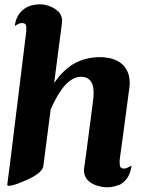

<svg xmlns="http://www.w3.org/2000/svg" viewBox="-20 -832 659 862"><path d="M570.3 -87.9Q567.9 -62.5 555.9 -40.3Q543.9 -18.1 520 -3.9Q499.5 4.4 482.7 7.1Q465.8 9.8 453.1 8.8Q426.8 5.9 408.4 -1.2Q390.1 -8.3 378.4 -18.8Q366.7 -29.3 361.6 -42.7Q356.4 -56.2 356.9 -71.3Q356.9 -72.3 358.9 -85.7Q360.8 -99.1 363.8 -120.6Q366.7 -142.1 370.4 -169.9Q374 -197.8 377.9 -226.8Q381.8 -255.9 385.5 -284.7Q389.2 -313.5 392.3 -337.4Q395.5 -361.3 397.5 -377.9Q399.4 -394.5 399.9 -399.9Q402.8 -446.3 387.9 -466.6Q373 -486.8 345.2 -487.3Q324.7 -487.3 306.2 -477.1Q287.6 -466.8 270.8 -447.8Q253.9 -428.7 238 -401.6Q222.2 -374.5 207.5 -340.8L176.3 -100.1Q175.8 -96.7 175.5 -94.5Q175.3 -92.3 175.3 -90.3Q174.8 -88.4 174.8 -86.9Q172.4 -70.3 152.8 -54.7Q133.3 -39.1 105 -26.4Q90.8 -20 74.2 -13.2Q57.6 -6.3 43.7 -2.2Q29.8 2 20.8 2.2Q11.7 2.4 12.7 -4.4L24.9 -98.1L98.1 -692.4V-692.9V-698.2Q99.1 -714.4 95.5 -720.9Q91.8 -727.5 81.1 -728.5Q72.8 -729 66.4 -726.3Q60.1 -723.6 58.6 -722.7Q55.7 -721.2 52.2 -719Q48.8 -716.8 46.4 -715.3Q48.8 -738.3 58.6 -757.3Q69.8 -779.8 93 -795.2Q116.2 -810.5 153.8 -812.5H163.6H164.1H165.5Q170.9 -812.5 184.6 -809.8Q198.2 -807.1 213.4 -799.8Q228 -793 240.5 -781.5Q252.9 -770 257.3 -752.4Q259.8 -742.2 258.3 -732.4Q257.8 -729 257.6 -724.4Q257.3 -719.7 256.3 -713.4Q255.9 -712.4 255.9 -710.4Q254.9 -703.1 253.7 -694.6Q252.4 -686 251.5 -676.3Q251.5 -674.8 251 -673.8L223.1 -459.5Q242.7 -487.8 261.7 -506.8Q280.8 -525.9 299.8 -538.6V-539.1H300.8Q321.8 -553.7 350.3 -563Q378.9 -572.3 408.9 -574.7Q439 -577.1 467.8 -571.8Q496.6 -566.4 518.6 -551.8Q518.6 -551.3 519 -551.3L519.5 -550.8Q520.5 -549.8 521.2 -549.6Q522 -549.3 522.9 -548.3Q524.4 -546.9 525.4 -546.4L526.4 -545.4Q526.4 -545.4 526.9 -544.9Q527.3 -544.4 527.6 -544.4Q527.8 -544.4 528.3 -543.9Q528.8 -543.5 528.8 -543Q529.8 -543 529.8 -542.5Q530.3 -542 530.5 -542Q530.8 -542 531.2 -541.5Q531.2 -541 532.2 -540Q533.2 -539.1 533.2 -539.1Q533.2 -539.1 533.7 -538.6Q534.2 -538.1 534.4 -538.1Q534.7 -538.1 535.2 -537.6Q535.2 -537.1 536.1 -536.1Q537.1 -535.2 537.1 -535.2V-534.7Q537.1 -534.7 537.6 -534.2L538.6 -533.2Q539.6 -532.2 539.6 -531.7Q555.2 -511.7 559.6 -488Q564 -464.4 561.5 -443.8Q549.8 -355.5 540.5 -285.6Q536.6 -255.9 532.7 -226.8Q528.8 -197.8 525.6 -174.8Q522.5 -151.9 520.3 -137Q518.1 -122.1 518.1 -120.1Q517.6 -116.2 517.3 -110.6Q517.1 -105 517.3 -99.1Q517.6 -93.3 518.3 -88.4Q519 -83.5 521.5 -81.1Q526.4 -76.7 531.2 -75.7Q536.1 -74.7 541 -75.4Q545.9 -76.2 550.8 -78.4Q555.7 -80.6 560.5 -83Q564.9 -85.4 567.1 -86.9Q569.3 -88.4 570.3 -89.4Z"/></svg>

Font: Brush Lettering One
Style: Bold Italic
Weight: 400
Italic angle: -7°
Designer: Eben Sorkin
Foundry: Eben Sorkin
Version: Version 1.001